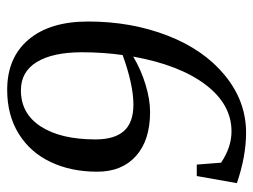

<svg xmlns="http://www.w3.org/2000/svg" viewBox="-106 -596 712 540"><g transform="rotate(90 250.0 -326.0)"><path d="M232.9 9.8Q142.1 9.8 91.3 -50.3Q40.5 -110.4 40.5 -217.8Q40.5 -339.4 80.3 -441.7Q120.1 -543.9 192.6 -603Q265.1 -662.1 353 -662.1Q419.9 -662.1 495.1 -636.2L475.1 -523.4H442.9L437.5 -591.8Q394 -621.1 349.6 -621.1Q273.4 -621.1 218 -547.9Q162.6 -474.6 139.2 -344.7Q176.3 -366.7 218 -379.4Q259.8 -392.1 294.9 -392.1Q374.5 -392.1 418.7 -352.5Q462.9 -313 462.9 -243.7Q462.9 -169.4 435.5 -112.1Q408.2 -54.7 356 -22.5Q303.7 9.8 232.9 9.8ZM127 -200.7Q127 -118.7 154.3 -73.7Q181.6 -28.8 233.9 -28.8Q299.8 -28.8 335.9 -85Q372.1 -141.1 372.1 -238.8Q372.1 -292 348.4 -318.6Q324.7 -345.2 274.4 -345.2Q218.3 -345.2 134.8 -314.9Q127 -259.3 127 -200.7Z"/></g></svg>

Font: Tinos
Style: Italic
Weight: 400
Italic angle: -16.333°
Designer: Steve Matteson
Foundry: Monotype Imaging Inc.
Version: Version 1.32